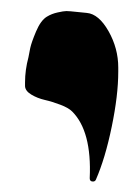

<svg xmlns="http://www.w3.org/2000/svg" viewBox="-20 -159 237 352"><path d="M32.2 -54.2Q33.2 -60.5 35.4 -70.8Q37.6 -81.1 46.1 -101.3Q54.7 -121.6 65.9 -128.4Q74.7 -133.8 85.7 -136.2Q96.7 -138.7 101.8 -138.7Q106.9 -138.7 122.3 -137Q137.7 -135.3 139.2 -135.3Q161.1 -133.3 179 -101.8Q196.8 -70.3 196.8 -35.2V-27.3Q196.8 15.6 184.8 73.5Q172.9 131.3 155.8 170.4Q154.3 173.8 150.4 173.8Q144.5 173.8 144.5 168V167.5Q148.4 81.5 112.3 45.4Q105.5 38.6 90.6 33Q75.7 27.3 62 24.2Q48.3 21 37.4 14.4Q26.4 7.8 25.9 -1V-7.8Q25.9 -30.8 32.2 -54.2Z"/></svg>

Font: Some Time Later
Style: Regular
Weight: 400
Version: Version 003.300